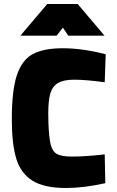

<svg xmlns="http://www.w3.org/2000/svg" viewBox="-20 -926 582 959"><path d="M39 0ZM39 -331Q39 -475 64.5 -551Q90 -627 144 -656Q198 -685 294 -685Q392 -685 508 -655L503 -515Q409 -528 351 -528Q298 -528 270 -511.5Q242 -495 231.5 -459.5Q221 -424 221 -359Q221 -326 222 -308Q225 -234 234 -201Q243 -168 266 -156Q289 -144 340 -144Q409 -144 503 -155L506 -11Q398 13 309 13Q200 13 141.5 -24Q83 -61 61 -134.5Q39 -208 39 -331ZM216 -906H368L502 -748H321L294 -788L263 -748H82Z"/></svg>

Font: Cairo Black
Style: Regular
Weight: 900
Designer: Mohamed Gaber, the designers of Titillium
Foundry: Kief Type Foundry
Version: Version 2.009; ttfautohint (v1.5.33-1714) -l 8 -r 50 -G 200 